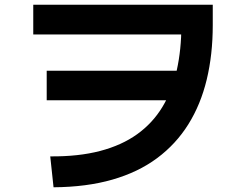

<svg xmlns="http://www.w3.org/2000/svg" viewBox="-20 -749 1040 814"><path d="M207 45 193 -86Q313 -85 404.5 -109Q496 -133 561.5 -180Q627 -227 668.5 -295.5Q710 -364 729.5 -451.5Q749 -539 749 -642L787 -603H121V-729H882V-642Q882 -518 856.5 -412Q831 -306 778.5 -222Q726 -138 646 -78.5Q566 -19 456.5 12.5Q347 44 207 45ZM776 -449V-324H178V-449Z"/></svg>

Font: Murecho Thin SemiBold
Style: Regular
Weight: 600
Version: Version 1.010